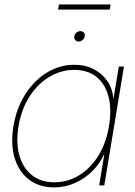

<svg xmlns="http://www.w3.org/2000/svg" viewBox="-20 -815 594 844"><path d="M217.8 8.8Q153.3 8.8 108.4 -24.9Q63.5 -58.6 44.7 -119.4Q25.9 -180.2 39.1 -260.7Q52.7 -340.8 91.8 -401.6Q130.9 -462.4 186.8 -496.3Q242.7 -530.3 306.6 -530.3Q355 -530.3 392.1 -511Q429.2 -491.7 451.9 -458.5Q474.6 -425.3 478 -382.8H479L502.4 -522.5H524.9L438.5 0H416L438.5 -136.7H437.5Q418.9 -95.2 385.5 -62.3Q352.1 -29.3 308.8 -10.3Q265.6 8.8 217.8 8.8ZM218.8 -13.7Q277.8 -13.7 327.9 -44.4Q377.9 -75.2 412.4 -130.9Q446.8 -186.5 459 -260.7Q471.7 -335.4 456.8 -391.1Q441.9 -446.8 403.8 -477.3Q365.7 -507.8 306.2 -507.8Q248.5 -507.8 197.3 -477.3Q146 -446.8 110.1 -391.1Q74.2 -335.4 61.5 -260.7Q49.3 -186.5 65.4 -130.9Q81.5 -75.2 121.1 -44.4Q160.6 -13.7 218.8 -13.7ZM325.7 -632.3Q316.4 -632.3 310.8 -639.2Q305.2 -646 306.6 -655.3Q308.1 -665 315.9 -671.6Q323.7 -678.2 333.5 -678.2Q343.3 -678.2 348.6 -671.6Q354 -665 352.5 -655.3Q351.1 -646 343 -639.2Q335 -632.3 325.7 -632.3ZM466.3 -795.4 462.4 -772.9H235.4L239.3 -795.4Z"/></svg>

Font: Inter 28pt Thin
Style: Italic
Weight: 250
Italic angle: -9.3988°
Designer: Rasmus Andersson
Foundry: rsms
Version: Version 4.001;git-66647c0bb